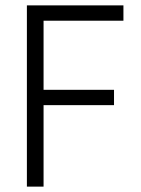

<svg xmlns="http://www.w3.org/2000/svg" viewBox="-20 -694 524 714"><path d="M404 -303H142V0H80V-674H439V-617H142V-360H404Z"/></svg>

Font: Hind Madurai Light
Style: Regular
Weight: 300
Designer: Jyotish Sonowal
Foundry: Indian Type Foundry
Version: Version 1.001;PS 1.0;hotconv 1.0.86;makeotf.lib2.5.63406; tt